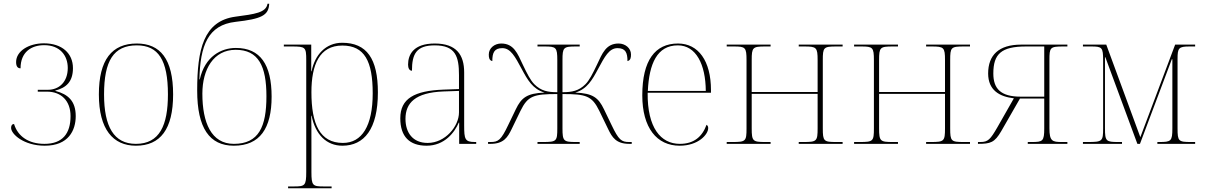

<svg xmlns="http://www.w3.org/2000/svg" viewBox="-20 -777 6537 1037"><path d="M222 10C350 10 389 -73 389 -150C389 -231 348 -268 279 -286V-288C337 -303 374 -335 374 -409C374 -489 315 -543 217 -543C135 -543 67 -501 67 -442C67 -419 75 -408 91 -408C91 -496 149 -533 219 -533C304 -533 346 -477 346 -410C346 -335 300 -292 238 -292H184V-282H234C310 -282 361 -233 361 -150C361 -56 318 0 220 0C134 0 76 -41 56 -107C44 -107 40 -98 40 -86C40 -53 108 10 222 10Z M714 10C846 10 915 -79 915 -267C915 -459 845 -542 719 -542C584 -542 514 -454 514 -267C514 -79 590 10 714 10ZM714 0C595 0 542 -93 542 -267C542 -448 593 -532 719 -532C835 -532 887 -453 887 -267C887 -100 842 0 714 0Z M1243 10C1384 10 1447 -84 1447 -255C1447 -428 1386 -518 1254 -518C1175 -518 1087 -473 1059 -348H1057C1061 -531 1103 -642 1252 -659C1392 -675 1431 -693 1434 -757H1425C1417 -708 1356 -701 1252 -687C1079 -664 1045 -509 1045 -288C1045 -86 1111 10 1243 10ZM1243 0C1121 0 1073 -115 1073 -271C1073 -402 1133 -508 1253 -508C1376 -508 1419 -420 1419 -257C1419 -93 1378 0 1243 0Z M1536 240H1771V230H1729C1669 230 1662 226 1662 152V13C1662 -60 1662 -125 1661 -152H1663C1683 -50 1744 10 1829 10C1947 10 2021 -80 2021 -278C2021 -460 1961 -546 1828 -546C1739 -546 1680 -480 1663 -392H1661V-536H1513V-526H1557C1630 -526 1634 -522 1634 -452V152C1634 226 1627 230 1567 230H1536ZM1832 -5C1707 -5 1662 -108 1662 -279C1662 -427 1705 -531 1829 -531C1949 -531 1993 -446 1993 -273C1993 -97 1935 -5 1832 -5Z M2284 10C2382 10 2436 -63 2458 -115H2460V0H2552V-10H2545C2491 -10 2487 -25 2487 -100V-386C2487 -481 2445 -542 2328 -542C2213 -542 2184 -482 2184 -428C2184 -409 2191 -395 2205 -395C2205 -486 2229 -532 2328 -532C2441 -532 2459 -471 2459 -371V-296L2376 -293C2218 -287 2142 -245 2142 -138C2142 -39 2192 10 2284 10ZM2290 -5C2208 -5 2170 -62 2170 -135C2170 -221 2223 -277 2374 -283L2459 -286V-170C2459 -94 2384 -5 2290 -5Z M2616 0H2629C2701 0 2722 -36 2743 -79L2791 -178C2831 -260 2863 -269 2990 -269V-84C2990 -14 2986 -10 2912 -10H2883V0H3111V-10H3092C3024 -10 3018 -14 3018 -84V-269C3145 -269 3177 -260 3217 -178L3265 -79C3286 -36 3307 0 3379 0H3392V-10H3378C3337 -10 3322 -20 3283 -102L3242 -187C3212 -249 3183 -273 3087 -277C3151 -296 3179 -346 3210 -404C3246 -471 3270 -517 3315 -517C3358 -517 3369 -493 3369 -447C3386 -451 3388 -466 3388 -483C3388 -517 3357 -542 3321 -542C3253 -542 3233 -489 3204 -427C3181 -379 3163 -343 3142 -322C3106 -286 3069 -279 3018 -279V-452C3018 -521 3023 -526 3091 -526H3111V-536H2883V-526H2921C2984 -526 2990 -521 2990 -452V-279C2939 -279 2902 -286 2866 -322C2845 -343 2827 -379 2804 -427C2775 -489 2755 -542 2687 -542C2651 -542 2620 -517 2620 -483C2620 -466 2622 -451 2639 -447C2639 -493 2650 -517 2693 -517C2738 -517 2762 -471 2798 -404C2829 -346 2857 -296 2921 -277C2825 -273 2796 -249 2766 -187L2725 -102C2686 -20 2671 -10 2630 -10H2616Z M3651 10C3752 10 3805 -51 3805 -85C3805 -94 3802 -99 3796 -103C3773 -39 3728 0 3652 0C3548 0 3476 -88 3478 -276H3820V-290C3820 -448 3752 -542 3642 -542C3518 -542 3449 -451 3449 -262C3449 -87 3527 10 3651 10ZM3792 -286H3479C3486 -433 3529 -532 3641 -532C3739 -532 3791 -430 3792 -286Z M3905 0H4142V-10H4114C4046 -10 4040 -14 4040 -84V-270H4396V-84C4396 -14 4391 -10 4320 -10H4294V0H4531V-10H4497C4429 -10 4424 -14 4424 -84V-452C4424 -521 4428 -526 4497 -526H4531V-536H4294V-526H4324C4390 -526 4396 -521 4396 -452V-280H4040V-452C4040 -521 4045 -526 4113 -526H4142V-536H3905V-526H3944C4006 -526 4012 -521 4012 -452V-84C4012 -14 4008 -10 3936 -10H3905Z M4593 0H4830V-10H4802C4734 -10 4728 -14 4728 -84V-270H5084V-84C5084 -14 5079 -10 5008 -10H4982V0H5219V-10H5185C5117 -10 5112 -14 5112 -84V-452C5112 -521 5116 -526 5185 -526H5219V-536H4982V-526H5012C5078 -526 5084 -521 5084 -452V-280H4728V-452C4728 -521 4733 -526 4801 -526H4830V-536H4593V-526H4632C4694 -526 4700 -521 4700 -452V-84C4700 -14 4696 -10 4624 -10H4593Z M5262 0C5330 0 5352 -7 5388 -69L5489 -245H5620V-84C5620 -14 5612 -10 5553 -10H5531V0H5745V-10H5715C5664 -10 5648 -14 5648 -84V-452C5648 -521 5651 -526 5723 -526H5745V-536H5495C5375 -536 5317 -480 5317 -380C5317 -290 5378 -255 5456 -246L5366 -88C5329 -24 5316 -10 5276 -10H5262ZM5492 -255C5385 -255 5345 -298 5345 -380C5345 -486 5388 -526 5522 -526H5620V-255Z M5829 0H6040V-10H6020C5954 -10 5948 -14 5948 -84V-468H5950L6123 0H6137L6309 -457H6312V-84C6312 -14 6305 -10 6241 -10H6231V0H6435V-10H6413C6345 -10 6340 -14 6340 -84V-459C6340 -518 6346 -526 6405 -526H6435V-536H6327L6139 -36L5955 -536H5829V-526H5874C5932 -526 5938 -521 5938 -452V-84C5938 -14 5934 -10 5856 -10H5829Z"/></svg>

Font: Noto Serif Display Thin
Style: Regular
Weight: 100
Designer: Monotype Design Team
Foundry: Monotype Imaging Inc.
Version: Version 2.009